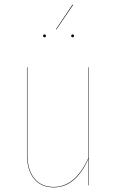

<svg xmlns="http://www.w3.org/2000/svg" viewBox="-20 -812 511 841"><path d="M297.9 -792 299.8 -790 227.1 -683.1 225.1 -684.1ZM174.8 -661.1Q181.2 -661.1 181.2 -654.8Q181.2 -648.9 174.8 -648.9Q168.9 -648.9 168.9 -654.8Q168.9 -661.1 174.8 -661.1ZM297.9 -661.1Q304.2 -661.1 304.2 -654.8Q304.2 -648.9 297.9 -648.9Q292 -648.9 292 -654.8Q292 -661.1 297.9 -661.1ZM369.1 -517.1V0H367.2V-116.2Q311 8.8 215.8 8.8Q159.7 8.8 128.9 -29.3Q98.1 -67.4 98.1 -133.8V-517.1H100.1V-133.8Q100.1 -68.4 130.4 -30.8Q160.6 6.8 215.8 6.8Q309.6 6.8 367.2 -120.1V-517.1Z"/></svg>

Font: Fira Sans Compressed Two
Style: Regular
Weight: 100
Width: 1
Designer: Carrois Corporate & Edenspiekermann AG
Foundry: Carrois Corporate GbR & Edenspiekermann AG
Version: Version 4.203;PS 004.203;hotconv 1.0.88;makeotf.lib2.5.64775